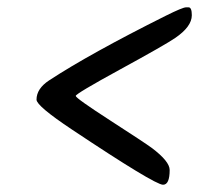

<svg xmlns="http://www.w3.org/2000/svg" viewBox="-20 -556 580 521"><path d="M440.4 -94.7Q440.4 -54.7 422.4 -54.7Q399.9 -54.7 174.3 -205.1Q79.1 -268.6 79.1 -285.6Q79.1 -315.4 113.3 -337.9Q223.6 -410.2 429.7 -513.2Q475.6 -536.1 484.9 -536.1H491.7Q500.5 -536.1 500.5 -514.6Q500.5 -483.9 455.6 -453.1Q428.7 -434.6 307.1 -368.2Q185.5 -301.8 185.5 -295.7Q185.5 -289.6 279.3 -229Q373 -168.5 391.6 -154.8Q440.4 -118.2 440.4 -94.7Z"/></svg>

Font: Averia Sans Libre
Style: Italic
Weight: 400
Italic angle: -7.90001°
Version: Version 1.002